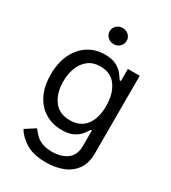

<svg xmlns="http://www.w3.org/2000/svg" viewBox="-228 -867 1069 1199"><g transform="rotate(30 306.5 -267.5)"><path d="M298.3 215.8Q207.5 215.8 153.3 182.6Q99.1 149.4 73.7 104.5L145 58.6Q156.7 74.2 174.1 93.3Q191.4 112.3 220.9 125.7Q250.5 139.2 298.3 139.2Q363.8 139.2 406 107.9Q448.2 76.7 448.2 9.3V-100.1H439.9Q430.7 -84.5 413.8 -63Q397 -41.5 365.5 -25.1Q334 -8.8 281.2 -8.8Q215.8 -8.8 163.6 -39.8Q111.3 -70.8 81.1 -130.4Q50.8 -189.9 50.8 -275.4Q50.8 -359.9 80.6 -422.1Q110.4 -484.4 162.8 -518.6Q215.3 -552.7 283.2 -552.7Q335.9 -552.7 367.4 -535.4Q398.9 -518.1 416 -495.6Q433.1 -473.1 442.4 -458.5H450.7V-545.9H536.1V14.2Q536.1 84.5 504.4 129.2Q472.7 173.8 418.7 194.8Q364.7 215.8 298.3 215.8ZM295.9 -86.9Q370.1 -86.9 409.7 -137.5Q449.2 -188 449.2 -277.3Q449.2 -364.3 410.4 -419.2Q371.6 -474.1 295.9 -474.1Q244.1 -474.1 209.5 -447.5Q174.8 -420.9 157.5 -376.5Q140.1 -332 140.1 -277.3Q140.1 -193.4 179.7 -140.1Q219.2 -86.9 295.9 -86.9ZM295.4 -635.3Q270.5 -635.3 252.4 -652.3Q234.4 -669.4 234.4 -693.4Q234.4 -717.8 252.4 -734.6Q270.5 -751.5 295.4 -751.5Q320.8 -751.5 338.9 -734.6Q356.9 -717.8 356.9 -693.4Q356.9 -669.4 338.9 -652.3Q320.8 -635.3 295.4 -635.3Z"/></g></svg>

Font: Inter-Regular
Style: Regular
Weight: 400
Designer: Rasmus Andersson
Foundry: rsms
Version: Version 4.000;git-a52131595